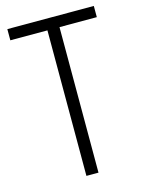

<svg xmlns="http://www.w3.org/2000/svg" viewBox="-110 -779 630 845"><g transform="rotate(-15 205.0 -357.0)"><path d="M232 0H177V-663H8V-714H402V-663H232Z"/></g></svg>

Font: Noto Sans Telugu Condensed Light
Style: Regular
Weight: 300
Width: 3
Designer: Jelle Bosma - Monotype Design Team
Foundry: Monotype Imaging Inc.
Version: Version 2.005; ttfautohint (v1.8.4.7-5d5b)